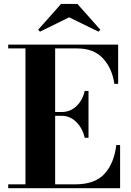

<svg xmlns="http://www.w3.org/2000/svg" viewBox="-20 -983 684 1003"><path d="M341.1 -892.6 189 -817.6 179.2 -827.6 299.1 -962.6H384.3L504.2 -827.6L494.4 -817.6ZM422.4 -263.2Q411.1 -313.5 378.5 -345.7Q345.9 -377.9 303.2 -377.9H268.1V-20H373Q475.8 -20 526 -75Q576.2 -129.9 587.4 -225.1H607.4V0H22.9V-20H113V-730H22.9V-750H597.2V-544.9H577.4Q566.2 -625.2 518.3 -677.6Q470.5 -730 382.8 -730H268.1V-397.9H303.2Q345.9 -397.9 378.5 -427.9Q411.1 -457.8 422.4 -507.8H442.4V-263.2Z"/></svg>

Font: Bodoni* 11
Style: Bold
Weight: 700
Version: Version 2.000; ttfautohint (v1.8.1)